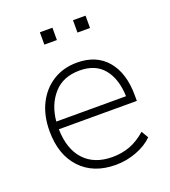

<svg xmlns="http://www.w3.org/2000/svg" viewBox="-128 -774 778 877"><g transform="rotate(-20 261.5 -336.0)"><path d="M286 8Q178 8 115.5 -58.5Q53 -125 53 -240Q53 -316 81.5 -372.5Q110 -429 160.5 -460.5Q211 -492 277 -492Q371 -492 423 -430.5Q475 -369 475 -260V-234H96Q98 -137 147 -84Q196 -31 284 -31Q329 -31 368.5 -45.5Q408 -60 447 -94L467 -60Q436 -29 387 -10.5Q338 8 286 8ZM276 -454Q195 -454 149.5 -402Q104 -350 97 -271H436Q433 -356 393 -405Q353 -454 276 -454ZM327 -620V-680H388V-620ZM166 -620V-680H227V-620Z"/></g></svg>

Font: Nunito Sans ExtraLight
Style: Regular
Weight: 200
Designer: Vernon Adams
Foundry: Vernon Adams
Version: Version 3.006; ttfautohint (v1.8.3)